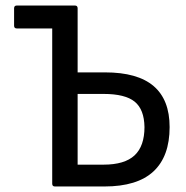

<svg xmlns="http://www.w3.org/2000/svg" viewBox="-20 -675 673 695"><path d="M179 0Q169 0 169 -10V-572H41Q31 -572 31 -582V-645Q31 -655 41 -655H251Q261 -655 261 -645V-413H360Q478 -413 536 -363.5Q594 -314 594 -215Q594 -109 535.5 -54.5Q477 0 358 0ZM261 -79H355Q431 -79 467 -112.5Q503 -146 503 -215Q502 -279 467.5 -307Q433 -335 355 -335H261Z"/></svg>

Font: Sofia Sans Semi Condensed Medium
Style: Regular
Weight: 500
Designer: Botio Nikoltchev, Ani Petrova
Foundry: lettersoup
Version: Version 4.100